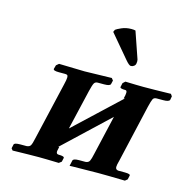

<svg xmlns="http://www.w3.org/2000/svg" viewBox="-100 -772 869 872"><g transform="rotate(15 334.5 -335.5)"><path d="M432 -670 473 -551Q476 -545 476 -536Q476 -533 475.5 -530.5Q475 -528 475 -526Q474 -519 467.5 -514Q461 -509 453 -509Q445 -509 428 -529L336 -638L341 -649Q347 -654 367.5 -663Q388 -672 413 -672Q417 -672 423.5 -671.5Q430 -671 432 -670ZM257 -431 384 -434 392 -424 388 -407Q386 -397 358 -397H328Q316 -397 311 -388Q306 -379 299 -350L255 -162Q308 -212 361 -261.5Q414 -311 466 -360L460 -358Q465 -376 465 -386Q465 -397 458 -397Q430 -397 433 -406L437 -424L448 -434Q448 -434 463.5 -433.5Q479 -433 499.5 -432.5Q520 -432 534 -432Q557 -432 587 -432.5Q617 -433 639.5 -433.5Q662 -434 662 -434L669 -424L666 -407Q663 -397 635 -397H605Q592 -397 587.5 -388Q583 -379 576 -350L514 -80Q508 -59 508 -49Q508 -36 522 -35H552Q580 -35 577 -26L573 -8L562 1Q562 1 539.5 0.5Q517 0 487 -0.5Q457 -1 435 -1Q419 -1 396.5 -0.5Q374 0 352.5 0Q331 0 316.5 0.5Q302 1 302 1L308 -26Q311 -35 337 -35H367Q381 -36 386 -46Q391 -56 396 -80L439 -266Q387 -217 334.5 -167.5Q282 -118 229 -68L234 -70V-68Q233 -61 231.5 -56Q230 -51 230 -46Q230 -35 241 -35Q269 -35 267 -26L263 -8L251 1Q251 1 234 0.5Q217 0 195 -0.5Q173 -1 157 -1Q136 -1 107 -0.5Q78 0 56 0.5Q34 1 34 1L27 -8L31 -26Q32 -35 61 -35H90Q104 -36 109 -45Q114 -54 119 -78L182 -349Q188 -373 188 -384Q188 -392 185 -394.5Q182 -397 174 -397H145Q118 -397 119 -406L124 -424L136 -434Z"/></g></svg>

Font: Libertinus Serif Semibold Italic
Style: Regular
Weight: 600
Italic angle: -11.5°
Designer: Philipp H. Poll, Khaled Hosny
Foundry: Caleb Maclennan
Version: Version 7.051;RELEASE